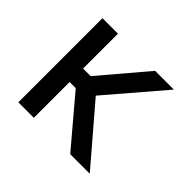

<svg xmlns="http://www.w3.org/2000/svg" viewBox="-128 -693 856 856"><g transform="rotate(45 300.5 -265.0)"><path d="M172.9 -310.5H220.7L407.2 -530.3H525.4L298.3 -265.1L525.4 0H402.3L211.4 -225.6H172.9V0H75.2V-530.3H172.9Z"/></g></svg>

Font: Pretendard JP
Style: Regular
Weight: 400
Designer: Base glyphs from Inter by Rasmus Andersson; Hangeul glyphs from Noto Sans CJK(Source Han Sans) by Jang Soo-young and Kan
Foundry: Kil Hyung-jin
Version: Version 1.309